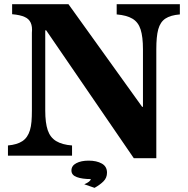

<svg xmlns="http://www.w3.org/2000/svg" viewBox="-20 -780 900 920"><path d="M308.1 -759.8 661.1 -268.1H665V-543.9Q665 -603.5 653.8 -638.7Q642.6 -673.8 614.7 -690.4Q586.9 -707 539.1 -710.9V-759.8H841.8V-710.9Q797.9 -707.5 772.9 -691.2Q748 -674.8 738.3 -639.6Q733.4 -621.6 731.2 -597.9Q729 -574.2 729 -543.9V-22H621.1L201.2 -634.8H196.8V-250Q196.8 -191.4 208.7 -156.2Q220.7 -121.1 249 -104Q278.3 -86.4 325.2 -83V-34.2H18.1V-83Q62 -86.9 87.4 -103.8Q112.8 -120.6 123.5 -156.2Q128.9 -173.8 130.9 -197.3Q132.8 -220.7 132.8 -250V-623Q138.7 -681.6 98.1 -698.7Q77.1 -708.5 38.1 -711.9V-759.8ZM433.1 120.1 383.8 103Q413.6 90.3 415 78.1Q374 78.1 348.1 68.6Q322.3 59.1 322.3 37.1Q322.3 14.2 345.5 2Q368.7 -10.3 404.8 -10.3Q442.9 -10.3 467.8 3.7Q492.7 17.6 492.7 47.4Q492.7 71.8 476.3 88.4Q460 105 433.1 120.1Z"/></svg>

Font: BIZ UDPMincho
Style: Bold
Weight: 700
Designer: TypeBank Co., Ltd.
Foundry: Morisawa Inc.
Version: Version 1.06